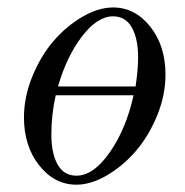

<svg xmlns="http://www.w3.org/2000/svg" viewBox="-20 -488 502 520"><path d="M286.1 -467.8Q345.7 -467.8 387 -415.8Q428.2 -363.8 428.2 -286.1Q428.2 -230 405.3 -174.3Q382.3 -118.7 347.4 -78.4Q312.5 -38.1 269.3 -12.9Q226.1 12.2 187 12.2Q127.4 12.2 86.2 -40Q44.9 -92.3 44.9 -169.9Q44.9 -226.1 67.9 -281.7Q90.8 -337.4 125.7 -377.7Q160.6 -418 203.9 -442.9Q247.1 -467.8 286.1 -467.8ZM341.8 -230H130.9Q119.1 -177.2 119.1 -124Q119.1 -72.3 136.2 -42.2Q153.3 -12.2 187 -12.2Q233.4 -12.2 277.6 -75.9Q321.8 -139.6 341.8 -230ZM347.2 -253.9Q354 -299.3 354 -332Q354 -383.8 336.9 -413.8Q319.8 -443.8 286.1 -443.8Q243.7 -443.8 201.9 -389.2Q160.2 -334.5 137.2 -253.9Z"/></svg>

Font: Flanker Steampunk
Style: Italic
Weight: 400
Italic angle: -12°
Designer: Alexey Kryukov, Leonardo Di Lena
Foundry: Alexey Kryukov, Leonardo Di Lena
Version: 1.210